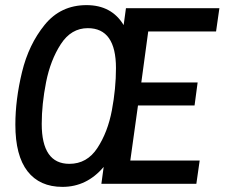

<svg xmlns="http://www.w3.org/2000/svg" viewBox="-20 -718 877 750"><path d="M40 -231Q40 -329 66 -436.5Q92 -544 154.5 -621Q217 -698 318 -698Q416 -698 463 -620L472 -686H837L824 -595H559L532 -396H752L740 -306H519L489 -91H760L747 0H376L385 -66Q319 12 224 12Q135 12 87.5 -49Q40 -110 40 -231ZM433 -452Q433 -608 323 -608Q258 -608 217.5 -545.5Q177 -483 160 -397Q143 -311 143 -234Q143 -78 251 -78Q320 -78 360.5 -140Q401 -202 417 -287Q433 -372 433 -452Z"/></svg>

Font: Archivo Narrow Medium
Style: Italic
Weight: 500
Italic angle: -8°
Designer: Hector Gatti
Foundry: Omnibus-Type
Version: Version 2.001